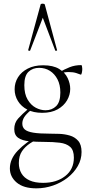

<svg xmlns="http://www.w3.org/2000/svg" viewBox="-20 -750 484 1050"><path d="M179 280Q109 280 71.5 248.5Q34 217 34 171Q34 119 77.5 73.5Q121 28 195 -14L206 -1Q173 15 145 33.5Q117 52 100 77.5Q83 103 83 142Q83 174 97.5 198.5Q112 223 141.5 236.5Q171 250 216 250Q289 250 336.5 213Q384 176 384 112Q384 71 363.5 53Q343 35 307 30.5Q271 26 223 26Q177 26 139.5 22.5Q102 19 80 4Q58 -11 58 -44Q58 -78 79 -101.5Q100 -125 136 -156L147 -146Q122 -125 112 -108.5Q102 -92 102 -74Q102 -54 115.5 -42Q129 -30 162 -24.5Q195 -19 253 -19Q275 -19 304 -18Q333 -17 361 -9Q389 -1 407.5 20Q426 41 426 81Q426 122 405.5 158Q385 194 350 221.5Q315 249 270.5 264.5Q226 280 179 280ZM211 -133Q163 -133 129.5 -150.5Q96 -168 78 -197.5Q60 -227 60 -262Q60 -298 78.5 -327.5Q97 -357 132 -375Q167 -393 216 -393Q271 -393 303.5 -373Q336 -353 350 -323Q364 -293 364 -264Q364 -231 346.5 -201Q329 -171 295 -152Q261 -133 211 -133ZM229 -147Q264 -147 287 -169.5Q310 -192 310 -244Q310 -286 294.5 -316Q279 -346 253 -362.5Q227 -379 194 -379Q159 -379 136 -357.5Q113 -336 113 -284Q113 -236 131 -205.5Q149 -175 175.5 -161Q202 -147 229 -147ZM301 -319V-353Q332 -371 361 -382.5Q390 -394 425 -394Q427 -394 428.5 -387Q430 -380 430 -373Q430 -363 427.5 -351.5Q425 -340 421 -342Q414 -345 397 -350.5Q380 -356 356 -356Q343 -356 332 -354Q321 -352 310 -349ZM292 -476Q294 -474 288.5 -472.5Q283 -471 282 -474L214 -653L145 -474Q144 -471 138.5 -472.5Q133 -474 134 -476L202 -725Q203 -730 213 -730Q223 -730 225 -725Z"/></svg>

Font: Cormorant Garamond Light
Style: Regular
Weight: 300
Designer: Christian Thalmann (Catharsis Fonts)
Foundry: Catharsis Fonts
Version: Version 4.001